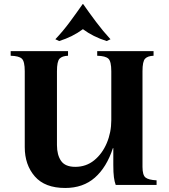

<svg xmlns="http://www.w3.org/2000/svg" viewBox="-20 -919 841 954"><path d="M304 15Q203 15 153 -42.5Q103 -100 103 -188V-565Q103 -614 88.5 -627.5Q74 -641 33 -642V-665H318V-642Q289 -641 276 -627.5Q263 -614 263 -565V-198Q263 -149 283.5 -119.5Q304 -90 354 -90Q408 -90 448 -122.5Q488 -155 510.5 -208Q533 -261 533 -322V-565Q533 -614 518.5 -627.5Q504 -641 463 -642V-665H743V-642Q714 -641 701 -627.5Q688 -614 688 -565V-90Q688 -49 703 -37Q718 -25 758 -23V0H555Q549 -16 546 -38.5Q543 -61 543 -100V-183H541Q510 -88 451.5 -36.5Q393 15 304 15ZM510 -715Q443 -736 392 -774Q341 -736 274 -715L255 -724Q293 -764 327 -810Q361 -856 391 -899H393Q423 -856 457.5 -810Q492 -764 529 -724Z"/></svg>

Font: Bona Nova SC
Style: Bold
Weight: 700
Designer: Mateusz Machalski
Foundry: Capitalics
Version: Version 4.001; ttfautohint (v1.8.4.7-5d5b)